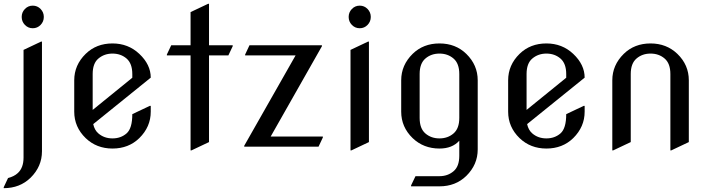

<svg xmlns="http://www.w3.org/2000/svg" viewBox="-27 -777 3742 1017"><path d="M15.6 166Q47.9 157.7 67.4 139.6Q97.7 111.8 97.7 57.6V-512.7L190.4 -556.6H195.3V24.4Q195.3 105 134.8 164.6Q78.1 219.7 -7.3 219.7V214.8ZM105 -645Q87.9 -662.6 87.9 -687.3Q87.9 -711.9 105 -729.5Q122.1 -747.1 146.5 -747.1Q170.9 -747.1 188 -729.5Q205.1 -711.9 205.1 -687.3Q205.1 -662.6 188 -645Q170.9 -627.4 146.5 -627.4Q122.1 -627.4 105 -645Z M771.5 -216.3V-185.5Q771.5 -105 710.9 -45.4Q654.3 9.8 568.8 9.8Q484.4 9.8 426.8 -45.4Q366.2 -104 366.2 -185.5V-351.6Q366.2 -432.6 426.8 -491.7Q483.4 -546.9 568.8 -546.9Q652.3 -546.9 710.9 -491.7Q771.5 -434.6 771.5 -365.7L466.8 -119.6Q473.6 -87.9 494.1 -70.3Q524.9 -43.9 568.8 -43.9Q612.8 -43.9 643.3 -70.3Q673.8 -96.7 673.8 -172.4L766.6 -216.3ZM463.9 -194.8 673.8 -365.2V-384.8Q673.8 -440.4 643.6 -466.8Q612.8 -493.2 568.8 -493.2Q525.4 -493.2 494.1 -466.8Q463.9 -441.4 463.9 -384.8Z M982.4 19.5V-483.4H856.9V-488.3L879.9 -537.1H982.4V-712.9L1075.2 -756.8H1080.1V-537.1H1205.6V-532.2L1182.6 -483.4H1080.1V-24.4L987.3 19.5Z M1266.6 0V-4.9L1538.6 -483.4H1271.5V-488.3L1294.4 -537.1H1678.2V-532.2L1406.7 -53.7H1683.1V-48.8L1660.2 0Z M1836.9 -645Q1819.8 -662.6 1819.8 -687.3Q1819.8 -711.9 1836.9 -729.5Q1854 -747.1 1878.4 -747.1Q1902.8 -747.1 1919.9 -729.5Q1937 -711.9 1937 -687.3Q1937 -662.6 1919.9 -645Q1902.8 -627.4 1878.4 -627.4Q1854 -627.4 1836.9 -645ZM1829.6 19.5V-512.7L1922.4 -556.6H1927.2V-24.4L1834.5 19.5Z M2195.8 -152.3Q2195.8 -96.2 2226.3 -70.1Q2256.8 -43.9 2300.8 -43.9Q2344.7 -43.9 2375.2 -70.1Q2405.8 -96.2 2405.8 -152.3V-384.8Q2405.8 -440.9 2375.2 -467Q2344.7 -493.2 2300.8 -493.2Q2256.8 -493.2 2226.3 -467Q2195.8 -440.9 2195.8 -384.8ZM2098.1 -185.5V-351.6Q2098.1 -432.1 2158.7 -491.7Q2215.3 -546.9 2300.8 -546.9Q2386.2 -546.9 2442.9 -491.7Q2503.4 -432.6 2503.4 -351.6V14.6Q2503.4 95.2 2442.9 154.8Q2386.2 210 2300.8 210H2150.4V205.1L2173.8 156.2H2300.8Q2344.7 156.2 2375.5 129.9Q2405.8 104.5 2405.8 47.9V-31.7Q2368.7 9.8 2300.8 9.8Q2216.3 9.8 2158.7 -45.4Q2098.1 -104 2098.1 -185.5Z M3069.8 -216.3V-185.5Q3069.8 -105 3009.3 -45.4Q2952.6 9.8 2867.2 9.8Q2782.7 9.8 2725.1 -45.4Q2664.6 -104 2664.6 -185.5V-351.6Q2664.6 -432.6 2725.1 -491.7Q2781.7 -546.9 2867.2 -546.9Q2950.7 -546.9 3009.3 -491.7Q3069.8 -434.6 3069.8 -365.7L2765.1 -119.6Q2772 -87.9 2792.5 -70.3Q2823.2 -43.9 2867.2 -43.9Q2911.1 -43.9 2941.7 -70.3Q2972.2 -96.7 2972.2 -172.4L3064.9 -216.3ZM2762.2 -194.8 2972.2 -365.2V-384.8Q2972.2 -440.4 2941.9 -466.8Q2911.1 -493.2 2867.2 -493.2Q2823.7 -493.2 2792.5 -466.8Q2762.2 -441.4 2762.2 -384.8Z M3216.3 19.5V-351.6Q3216.3 -432.1 3276.9 -491.7Q3333.5 -546.9 3418.9 -546.9Q3503.4 -546.9 3561 -491.7Q3621.6 -433.1 3621.6 -351.6V-24.4L3528.8 19.5H3523.9V-384.8Q3523.9 -440.9 3493.4 -467Q3462.9 -493.2 3418.9 -493.2Q3375 -493.2 3344.5 -467Q3314 -440.9 3314 -384.8V-24.4L3221.2 19.5Z"/></svg>

Font: Nova Slim
Style: Book
Weight: 400
Version: Version 2.000